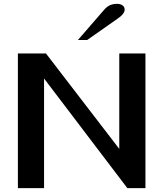

<svg xmlns="http://www.w3.org/2000/svg" viewBox="-20 -978 848 998"><path d="M73 -700H219L600 -204V-700H736V0H642L209 -570V0H73ZM522 -928Q536 -944 552 -951Q568 -958 588 -958Q606 -958 617 -950Q628 -942 628 -928Q628 -905 587 -878L433 -770H385Z"/></svg>

Font: Fahkwang SemiBold
Style: Regular
Weight: 600
Designer: Suppakit Chalermlarp | Katatrad Co.,Ltd.
Foundry: Cadson Demak Co.,Ltd.
Version: Version 1.000; ttfautohint (v1.6)